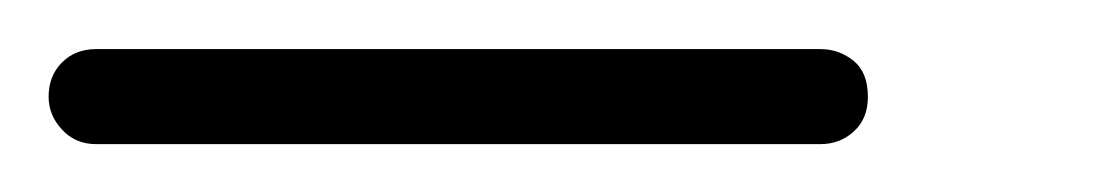

<svg xmlns="http://www.w3.org/2000/svg" viewBox="-20 -235 450 79"><path d="M337.1 -195.2Q337.1 -186.2 331.4 -181Q325.7 -175.7 317.6 -175.7H19.5Q11 -175.7 5.5 -181.7Q0 -187.6 0 -195.2Q0 -203.8 5.5 -209.3Q11 -214.8 19.5 -214.8H317.6Q325.2 -214.8 331.2 -210Q337.1 -205.2 337.1 -195.2Z"/></svg>

Font: Shan Mohne Unicode
Style: Normal
Weight: 400
Version: 2.0 Jan 1st, 2014